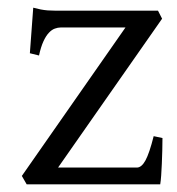

<svg xmlns="http://www.w3.org/2000/svg" viewBox="-20 -482 464 502"><path d="M404.8 -121.1Q404.8 -105.5 404.3 -87.9Q403.8 -70.3 403.1 -53.7Q402.3 -37.1 401.4 -22.9Q400.4 -8.8 398.9 0H49.8L37.1 -22L308.1 -410.2H139.2Q131.3 -410.2 123.3 -407.2Q115.2 -404.3 107.7 -396.2Q100.1 -388.2 93.5 -373.8Q86.9 -359.4 82 -336.9L58.1 -342.8L66.9 -461.9Q77.6 -459 86.4 -457.3Q95.2 -455.6 104.7 -454.8Q114.3 -454.1 125.5 -454.1H393.1L403.8 -433.1L131.8 -43.9H337.9Q350.1 -43.9 360.4 -62.7Q370.6 -81.5 381.8 -126Z"/></svg>

Font: Gentium Plus CyrE
Style: Regular
Weight: 400
Designer: J. Victor Gaultney, Annie Olsen, Iska Routamaa, Becca Hirsbrunner
Foundry: SIL International
Version: Version 5.000